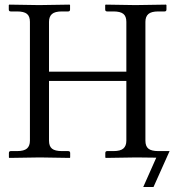

<svg xmlns="http://www.w3.org/2000/svg" viewBox="-20 -666 741 811"><path d="M513.7 -71.8V-324.2H187V-71.8Q187 -48.3 199.7 -38.1Q212.4 -27.8 241.7 -27.8H268.1Q276.4 -27.8 276.4 -19.5V-1L274.4 1Q187.5 -1 148.4 -1L19.5 1L17.6 -1V-19.5Q17.6 -27.8 25.4 -27.8H51.8Q81.5 -27.8 94 -38.8Q106.4 -49.8 106.4 -71.8V-573.7Q106.4 -597.2 93.8 -607.4Q81.1 -617.7 51.8 -617.7H25.4Q17.1 -617.7 17.1 -626V-644.5L19 -646.5Q106 -644.5 145 -644.5L273.9 -646.5L275.9 -644.5V-626Q275.9 -617.7 268.1 -617.7H241.7Q211.9 -617.7 199.5 -606.7Q187 -595.7 187 -573.7V-363.3H513.7V-573.7Q513.7 -597.2 501 -607.4Q488.3 -617.7 459 -617.7H432.6Q424.3 -617.7 424.3 -626V-644.5L426.3 -646.5Q513.2 -644.5 552.2 -644.5L681.2 -646.5L683.1 -644.5V-626Q683.1 -617.7 675.3 -617.7H648.9Q619.1 -617.7 606.7 -606.7Q594.2 -595.7 594.2 -573.7V-71.8Q594.2 -48.3 606.9 -38.1Q619.6 -27.8 648.9 -27.8H652.8H675.3H696.3L628.4 124H585L640.1 0Q582 -1 555.7 -1L426.8 1L424.8 -1V-19.5Q424.8 -27.8 432.6 -27.8H459Q488.8 -27.8 501.2 -38.8Q513.7 -49.8 513.7 -71.8Z"/></svg>

Font: Libertinage
Style: f
Weight: 400
Designer: OSP
Foundry: OSP
Version: Version 1.0; 2008; OFL relea